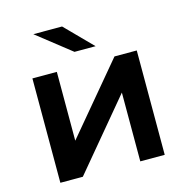

<svg xmlns="http://www.w3.org/2000/svg" viewBox="-109 -847 920 949"><g transform="rotate(-15 351.0 -372.0)"><path d="M84 0V-534H209V-182L504 -534H618V0H493V-352L199 0ZM319 -607 145 -744H292L427 -607Z"/></g></svg>

Font: MOST Montserrat SemiBold
Style: Regular
Weight: 600
Designer: Julieta Ulanovsky
Foundry: Julieta Ulanovsky
Version: Version 8.000;March 11, 2024;FontCreator 15.0.0.2926 64-bit